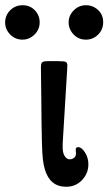

<svg xmlns="http://www.w3.org/2000/svg" viewBox="-94 -714 418 741"><path d="M-74.2 -627Q-74.2 -654.8 -54.7 -674.3Q-35.2 -693.8 -6.8 -693.8Q22 -693.8 40.5 -674.3Q59.1 -654.8 59.1 -627.9Q59.1 -600.1 39.1 -580.6Q19 -561 -6.8 -561Q-35.6 -561 -54.9 -581.1Q-74.2 -601.1 -74.2 -627ZM64 -450.2V-456.1Q64 -470.2 69.6 -474.1Q75.2 -478 86.9 -478H128.9Q153.8 -478 159.9 -475.1Q166 -472.2 166 -460Q166 -458 165.5 -451.9Q165 -445.8 165 -441.9L147.9 -160.2V-145Q147.9 -123 156 -111.1Q164.1 -99.1 175.8 -99.1Q183.6 -99.1 191.4 -104.5Q199.2 -109.9 199.2 -122.1Q199.2 -125 198.7 -129.9Q198.2 -134.8 198.2 -137.2Q198.2 -146 208 -146Q221.2 -146 234.1 -125.5Q247.1 -105 247.1 -80.1Q247.1 -44.9 222.7 -19Q198.2 6.8 161.1 6.8Q99.1 6.8 79.1 -60.1Q74.2 -76.2 71.5 -99.1Q68.8 -122.1 67.9 -160.2Q66.9 -198.2 66.4 -233.6Q65.9 -269 65.4 -333.7Q64.9 -398.4 64 -450.2ZM170.9 -627.9Q170.9 -653.8 190.4 -673.8Q210 -693.8 237.8 -693.8Q264.6 -693.8 284.4 -675.5Q304.2 -657.2 304.2 -627.9Q304.2 -600.1 284.7 -580.6Q265.1 -561 237.8 -561Q209 -561 189.9 -581.1Q170.9 -601.1 170.9 -627.9Z"/></svg>

Font: CMU Concrete
Style: Bold
Weight: 700
Version: Version 0.7.0